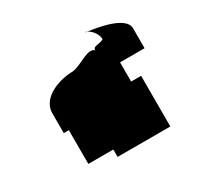

<svg xmlns="http://www.w3.org/2000/svg" viewBox="-109 -904 740 719"><g transform="rotate(-30 261.5 -544.5)"><path d="M78 -490H100V-344H208V-312H436V-531H393V-614H499V-700C499 -752 385 -770 343 -775C357 -770 378 -750 380 -722C359 -710 335 -718 335 -700C310 -723 256 -673 218 -673C179 -673 78 -650 78 -575ZM343 -775C332 -776 332 -776 337 -776C338 -776 342 -776 343 -777Z"/></g></svg>

Font: bitstorm
Style: ultext
Weight: 400
Version: Version 0.2